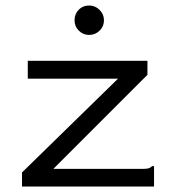

<svg xmlns="http://www.w3.org/2000/svg" viewBox="-20 -678 640 698"><path d="M60 -51 409 -392H81V-457H516V-406L174 -64H496Q513 -64 520 -66Q527 -68 533 -74H540V0H60ZM304 -551Q282 -551 266.5 -566.5Q251 -582 251 -604Q251 -627 266 -642.5Q281 -658 304 -658Q326 -658 342 -642Q358 -626 358 -604Q358 -582 342 -566.5Q326 -551 304 -551Z"/></svg>

Font: Inconsolata Expanded
Style: Regular
Weight: 400
Width: 7
Monospace: yes
Designer: Raph Levien, Cyreal, Brenton Simpson
Foundry: Raph Levien, Cyreal, Google
Version: Version 3.000; ttfautohint (v1.8.2.53-6de2)